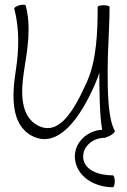

<svg xmlns="http://www.w3.org/2000/svg" viewBox="-20 -563 535 808"><path d="M463 -13C434 -63 433 -180 433 -267C433 -356 441 -444 441 -533C441 -538 430 -541 416 -541C402 -541 391 -538 391 -533C391 -426 386 -308 346 -219C296 -108 232 12 141 -34C65 -72 67 -174 81 -264C96 -356 112 -452 88 -540C87 -544 75 -544 62 -541C49 -537 39 -531 40 -527C62 -443 60 -355 47 -270C30 -161 24 -39 115 9C225 66 319 -69 379 -207C386 -224 393 -240 398 -257C398 -189 399 -75 410 -17C345 -13 292 38 295 101C300 178 375 225 455 225C459 225 463 214 463 200C463 186 459 175 455 175C395 175 333 153 330 99C328 53 371 17 420 17C423 17 426 16 428 14C433 13 439 10 445 7C457 0 465 -9 463 -13Z"/></svg>

Font: Nupuram Condensed Thin
Style: Regular
Weight: 100
Width: 3
Designer: Santhosh Thottingal (santhosh.thottingal@gmail.com)
Foundry: SMC
Version: Version 1.000